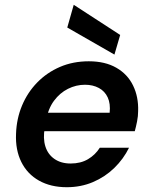

<svg xmlns="http://www.w3.org/2000/svg" viewBox="-20 -770 634 802"><path d="M259 12Q192 12 143 -15.5Q94 -43 69 -93.5Q44 -144 47 -211Q49 -274 72 -329Q95 -384 135.5 -425.5Q176 -467 230.5 -490.5Q285 -514 351 -514Q419 -514 466 -487Q513 -460 536 -412.5Q559 -365 557 -306Q557 -285 552.5 -262.5Q548 -240 543 -222H133L147 -299H438Q442 -337 430 -363Q418 -389 393 -402.5Q368 -416 335 -416Q298 -416 264 -399Q230 -382 205.5 -349Q181 -316 172 -265L167 -236Q159 -192 169.5 -158.5Q180 -125 207.5 -106Q235 -87 275 -87Q317 -87 347.5 -105Q378 -123 397 -153H519Q496 -106 457.5 -68.5Q419 -31 368.5 -9.5Q318 12 259 12ZM458 -542 261 -655 288 -750 482 -624Z"/></svg>

Font: DM Sans 16pt SemiBold
Style: Italic
Weight: 600
Italic angle: -10°
Version: Version 4.004;gftools[0.9.30]